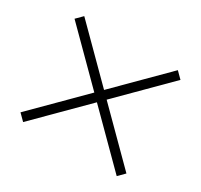

<svg xmlns="http://www.w3.org/2000/svg" viewBox="-117 -718 875 835"><g transform="rotate(30 320.0 -300.0)"><path d="M586 -65 351 -300 586 -535 555 -566 320 -331 85 -566 54 -535 289 -300 54 -65 85 -34 320 -269 555 -34Z"/></g></svg>

Font: Perun Light
Style: Regular
Weight: 300
Foundry: Copyright (c) Stefan Peev, Context Ltd, 2016
Version: Version 1.089